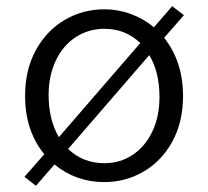

<svg xmlns="http://www.w3.org/2000/svg" viewBox="-20 -575 672 620"><path d="M156 -44 96 25 59 -4 123 -77Q61 -153 61 -265Q61 -350 96 -413.5Q131 -477 189.5 -511Q248 -545 317 -545Q361 -545 402 -530Q443 -515 477 -487L536 -555L574 -526L510 -453Q571 -376 571 -265Q571 -180 536 -117Q501 -54 443 -20.5Q385 13 317 13Q225 13 156 -44ZM495 -262Q495 -342 462 -397L200 -94Q248 -48 317 -48Q368 -48 408.5 -75Q449 -102 472 -150.5Q495 -199 495 -262ZM170 -132 433 -436Q385 -482 317 -482Q266 -482 224.5 -455Q183 -428 160 -379Q137 -330 137 -268Q137 -189 170 -132Z"/></svg>

Font: Nebula Sans Book
Style: Regular
Weight: 400
Designer: Paul D. Hunt for Adobe (as Source Sans)
Foundry: Nebula Entertainment & Broadcasting LLC
Version: Version 1.010